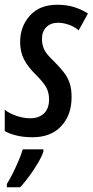

<svg xmlns="http://www.w3.org/2000/svg" viewBox="-30 -569 391 810"><path d="M107 10Q69 10 39 2.5Q9 -5 -10 -16V-106Q10 -90 40 -80Q70 -70 97 -70Q134 -70 155.5 -90.5Q177 -111 177 -150Q177 -176 166.5 -197.5Q156 -219 122 -253Q88 -286 71.5 -318Q55 -350 55 -392Q55 -457 96 -503Q137 -549 212 -549Q252 -549 284.5 -538.5Q317 -528 341 -512L302 -441Q283 -457 259.5 -465Q236 -473 215 -473Q184 -473 165.5 -454.5Q147 -436 147 -405Q147 -380 156.5 -360Q166 -340 197 -311Q223 -285 239.5 -263.5Q256 -242 264 -218Q272 -194 272 -159Q272 -84 228.5 -37Q185 10 107 10ZM-1 207Q10 190 23 164Q36 138 48 110Q60 82 66 61H153V71Q146 92 129 120.5Q112 149 92 176Q72 203 55 221H-1Z"/></svg>

Font: Noto Sans ExtraCondensed Medium
Style: Italic
Weight: 500
Width: 2
Italic angle: -12°
Designer: Monotype Design Team
Foundry: Monotype Imaging Inc.
Version: Version 2.013; ttfautohint (v1.8.4.7-5d5b)